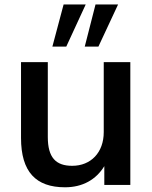

<svg xmlns="http://www.w3.org/2000/svg" viewBox="-20 -812 668 843"><path d="M265.6 10.3C342.8 10.3 401.9 -23.4 438 -82.5V0H552.2V-539.1H435.5V-231.9C435.5 -142.1 378.9 -84 296.9 -84C225.6 -84 189.9 -119.6 189.9 -210.4V-539.1H72.3V-206.5C72.3 -57.1 137.7 10.3 265.6 10.3ZM412.1 -607.4 498.5 -792.5H399.4L352.1 -607.4ZM271 -607.4 356.4 -792.5H259.3L210 -607.4Z"/></svg>

Font: Winston Medium
Style: Regular
Weight: 500
Designer: Vernon Adams, Kim Jin-seong, David Berlow, Cristiano Sobral
Foundry: The Winston Project Authors
Version: Version 3.004